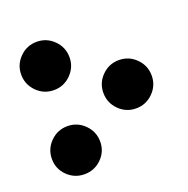

<svg xmlns="http://www.w3.org/2000/svg" viewBox="-101 -610 711 725"><g transform="rotate(-20 254.0 -248.0)"><path d="M51.5 -485.5Q80 -514 120 -514Q160 -514 188.5 -485.5Q217 -457 217 -417Q217 -377 188.5 -348.5Q160 -320 120 -320Q80 -320 51.5 -348.5Q23 -377 23 -417Q23 -457 51.5 -485.5ZM319.5 -314.5Q348 -343 388 -343Q428 -343 456.5 -314.5Q485 -286 485 -246Q485 -206 456.5 -177.5Q428 -149 388 -149Q348 -149 319.5 -177.5Q291 -206 291 -246Q291 -286 319.5 -314.5ZM51.5 -146.5Q80 -175 120 -175Q160 -175 188.5 -146.5Q217 -118 217 -78Q217 -38 188.5 -10Q160 18 120 18Q80 18 51.5 -10Q23 -38 23 -78Q23 -118 51.5 -146.5Z"/></g></svg>

Font: FiraGO ExtraBold
Style: Regular
Weight: 800
Designer: bBox Type
Foundry: bBox Type GmbH
Version: Version 1.001;PS 001.001;hotconv 1.0.88;makeotf.lib2.5.64775